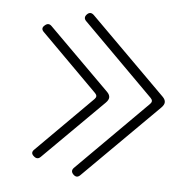

<svg xmlns="http://www.w3.org/2000/svg" viewBox="-43 -542 584 585"><g transform="rotate(5 249.5 -250.0)"><path d="M246 -258 75 -429Q63 -440 75 -450Q86 -460 96 -450L282 -265Q290 -257 290 -249Q290 -241 281 -232L98 -50Q88 -40 77 -50Q65 -60 77 -71L246 -240Q255 -249 246 -258ZM416 -258 200 -474Q190 -484 200 -494.5Q210 -505 221 -495L452 -265Q460 -257 460 -249Q460 -241 451 -232L223 -5Q212 6 201 -6Q192 -16 202 -26L416 -240Q425 -249 416 -258Z"/></g></svg>

Font: ClassicType
Style: Regular
Weight: 400
Version: Version 1.004